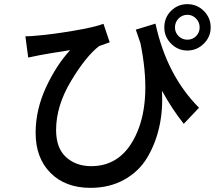

<svg xmlns="http://www.w3.org/2000/svg" viewBox="-20 -863 1045 934"><path d="M640.6 -718.8 736.3 -748Q791 -496.1 948.2 -338.9L874 -260.7Q818.4 -330.1 767.6 -421.9Q773.4 -329.1 754.9 -246.1Q736.3 -163.1 695.8 -95.7Q655.3 -28.3 584 11.2Q512.7 50.8 419.9 50.8Q297.9 50.8 225.6 -22Q153.3 -94.7 153.3 -216.8Q153.3 -328.1 203.1 -436.5Q252.9 -544.9 321.3 -619.1Q203.1 -600.6 173.8 -594.7Q162.1 -592.8 117.2 -583L103.5 -686.5Q130.9 -686.5 157.2 -689.5Q230.5 -695.3 335 -712.9Q439.5 -730.5 483.4 -747.1L513.7 -657.2L461.9 -638.7Q397.5 -588.9 325.2 -468.3Q252.9 -347.7 252.9 -230.5Q252.9 -142.6 301.3 -98.6Q349.6 -54.7 423.8 -54.7Q577.1 -54.7 647.5 -220.2Q717.8 -385.7 663.1 -653.3Q646.5 -700.2 640.6 -718.8ZM951.2 -729.5Q951.2 -754.9 933.6 -772.9Q916 -791 891.6 -791Q866.2 -791 848.6 -772.9Q831.1 -754.9 831.1 -729.5Q831.1 -705.1 848.6 -687.5Q866.2 -669.9 891.6 -669.9Q917 -669.9 934.1 -687.5Q951.2 -705.1 951.2 -729.5ZM1004.9 -729.5Q1004.9 -683.6 971.2 -650.4Q937.5 -617.2 891.6 -617.2Q845.7 -617.2 812.5 -650.4Q779.3 -683.6 779.3 -729.5Q779.3 -777.3 812 -810.1Q844.7 -842.8 891.6 -842.8Q938.5 -842.8 971.7 -809.6Q1004.9 -776.4 1004.9 -729.5Z"/></svg>

Font: GenEi Gothic M SemiBold
Style: Regular
Weight: 500
Designer: o_tamon (Modified); [Source Han Sans]
Ryoko NISHIZUKA  (kana & ideographs); Paul D. Hunt (Latin, Greek & Cyrillic); Wenl
Version: Version 1.1a;Original Version 1.004